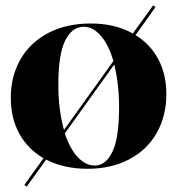

<svg xmlns="http://www.w3.org/2000/svg" viewBox="-20 -610 656 711"><path d="M70 75 141 -24Q83 -58 51.5 -115Q20 -172 20 -248Q20 -328 56 -390.5Q92 -453 159 -488Q226 -523 316 -523Q406 -523 472 -486L547 -590L556 -584L482 -480Q536 -447 566 -391Q596 -335 596 -261Q596 -181 560.5 -118Q525 -55 458.5 -20Q392 15 304 15Q217 15 151 -19L79 81ZM217 -129 400 -384Q382 -445 353 -478Q324 -511 290 -511Q247 -511 221.5 -460Q196 -409 196 -297Q196 -203 217 -129ZM331 3Q372 3 396.5 -48.5Q421 -100 421 -212Q421 -299 403 -371L220 -116Q239 -59 268 -28Q297 3 331 3Z"/></svg>

Font: Nyght Serif Bold
Style: Regular
Weight: 700
Designer: Maksym Kobuzan
Version: Version 0.410